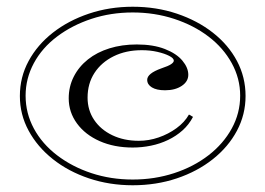

<svg xmlns="http://www.w3.org/2000/svg" viewBox="-20 -535 788 570"><path d="M374 15Q305 15 244 -5.5Q183 -26 137 -62.5Q91 -99 65 -147Q39 -195 39 -250Q39 -306 65 -354Q91 -402 137 -438Q183 -474 244 -494.5Q305 -515 374 -515Q444 -515 505 -494.5Q566 -474 612 -438Q658 -402 683.5 -354Q709 -306 709 -250Q709 -195 683.5 -147Q658 -99 612 -62.5Q566 -26 505 -5.5Q444 15 374 15ZM374 -2Q439 -2 497 -21Q555 -40 599 -74Q643 -108 668 -153.5Q693 -199 693 -251Q693 -302 668 -347.5Q643 -393 599 -426.5Q555 -460 497 -479Q439 -498 374 -498Q309 -498 251.5 -479Q194 -460 149.5 -426.5Q105 -393 80.5 -347.5Q56 -302 56 -251Q56 -199 80.5 -153.5Q105 -108 149.5 -74Q194 -40 251.5 -21Q309 -2 374 -2ZM374 -97Q319 -97 276 -116Q233 -135 208.5 -168.5Q184 -202 184 -243Q184 -278 199 -307.5Q214 -337 241 -358.5Q268 -380 305 -391.5Q342 -403 386 -403Q435 -403 469.5 -389.5Q504 -376 521.5 -355Q539 -334 539 -313Q539 -293 519.5 -280Q500 -267 470 -267Q445 -267 431 -275.5Q417 -284 417 -298Q417 -317 459 -332Q480 -339 488 -344.5Q496 -350 496 -355Q496 -362 482.5 -369Q469 -376 447.5 -381Q426 -386 401 -386Q354 -386 317.5 -368Q281 -350 260.5 -318.5Q240 -287 240 -245Q240 -208 259.5 -179Q279 -150 313.5 -133.5Q348 -117 392 -117Q422 -117 451 -127Q480 -137 504 -154.5Q528 -172 541 -195L553 -188Q541 -165 522 -148Q503 -131 479 -119.5Q455 -108 428 -102.5Q401 -97 374 -97Z"/></svg>

Font: Kalnia SemiExpanded Light
Style: Regular
Weight: 300
Width: 6
Designer: Frida Medrano
Foundry: Frida Medrano
Version: Version 1.105